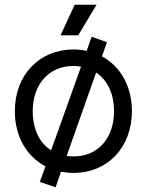

<svg xmlns="http://www.w3.org/2000/svg" viewBox="-20 -720 623 815"><path d="M390 -700H297L237 -570H312ZM413 -481 434 -541 369 -564 348 -504C330 -508 311 -510 292 -510C146 -510 43 -401 43 -248C43 -141 93 -56 173 -14L149 52L216 75L239 9C256 12 274 14 292 14C437 14 540 -95 540 -248C540 -354 491 -438 413 -481ZM119 -248C119 -363 188 -440 292 -440C303 -440 314 -439 324 -437L197 -82C148 -113 119 -171 119 -248ZM292 -56C282 -56 272 -57 263 -58L388 -412C436 -380 464 -323 464 -248C464 -132 395 -56 292 -56Z"/></svg>

Font: Space Text
Style: Regular
Weight: 400
Designer: Florian Karsten (Space Text), Colophon Foundry (Space Mono)
Foundry: Florian Karsten
Version: Version 1.003;PS 001.003;hotconv 1.0.88;makeotf.lib2.5.64775